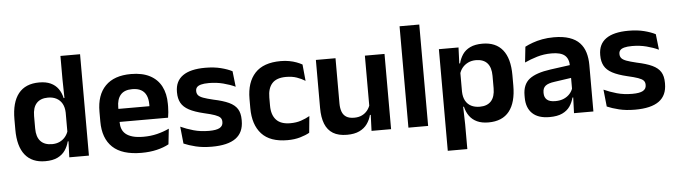

<svg xmlns="http://www.w3.org/2000/svg" viewBox="-50 -868 4394 1247"><g transform="rotate(-5 2147.0 -244.5)"><path d="M215 11.5Q128.5 11.5 83.5 -44.5Q38.5 -100.5 38.5 -209.5V-277Q38.5 -387.5 84 -444.5Q129.5 -501.5 219.5 -501.5Q263.5 -501.5 293.8 -487.5Q324 -473.5 342.8 -447.5Q361.5 -421.5 369 -386.5H406.5L374 -291.5Q373 -326 359.8 -349.8Q346.5 -373.5 323 -386Q299.5 -398.5 267.5 -398.5Q219 -398.5 193.2 -370.5Q167.5 -342.5 167.5 -287V-206Q167.5 -151 193.2 -123Q219 -95 268.5 -95Q296.5 -95 318.5 -105.5Q340.5 -116 355.2 -134.2Q370 -152.5 376.5 -175.5L407 -104H371Q363 -72 345 -45.8Q327 -19.5 295.5 -4Q264 11.5 215 11.5ZM500 0H372L376.5 -120L374 -148.5V-349L374.5 -369.5L372 -510V-661H500Z M842 12Q716 12 654.5 -46Q593 -104 593 -214V-278Q593 -387 650.5 -445.5Q708 -504 817.5 -504Q891.5 -504 941 -478Q990.5 -452 1015.2 -404.2Q1040 -356.5 1040 -290V-272.5Q1040 -254.5 1038.2 -235.8Q1036.5 -217 1033.5 -200.5H917.5Q919 -228 919.2 -252.8Q919.5 -277.5 919.5 -297.5Q919.5 -332 908.5 -356.2Q897.5 -380.5 875 -393Q852.5 -405.5 817.5 -405.5Q766 -405.5 741.5 -377Q717 -348.5 717 -296V-250.5L717.5 -236V-197.5Q717.5 -174.5 724.8 -155Q732 -135.5 749 -121.2Q766 -107 794.2 -99Q822.5 -91 865 -91Q911 -91 952.8 -101.2Q994.5 -111.5 1032 -129L1021 -28Q987.5 -9.5 942.2 1.2Q897 12 842 12ZM1007.5 -200.5H661V-285.5H1007.5Z M1301 12Q1242 12 1196.2 0.8Q1150.5 -10.5 1118.5 -24.5L1107 -135.5Q1145 -118 1190.8 -105Q1236.5 -92 1291.5 -92Q1339.5 -92 1361 -104.2Q1382.5 -116.5 1382.5 -141V-144Q1382.5 -160.5 1372.8 -171Q1363 -181.5 1338.5 -190.2Q1314 -199 1269.5 -209Q1208 -223.5 1172.2 -242.8Q1136.5 -262 1121 -290.2Q1105.5 -318.5 1105.5 -358V-362.5Q1105.5 -432 1155 -467.2Q1204.5 -502.5 1301.5 -502.5Q1359 -502.5 1403.2 -491.2Q1447.5 -480 1477 -464.5L1488.5 -362.5Q1453.5 -379 1410 -390.2Q1366.5 -401.5 1316.5 -401.5Q1284 -401.5 1265.2 -396.2Q1246.5 -391 1238.5 -381.5Q1230.5 -372 1230.5 -358.5V-356Q1230.5 -341 1239.2 -330Q1248 -319 1271.5 -310.2Q1295 -301.5 1337.5 -291.5Q1399.5 -278.5 1437 -261Q1474.5 -243.5 1491.5 -216.2Q1508.5 -189 1508.5 -145V-139Q1508.5 -63 1457 -25.5Q1405.5 12 1301 12Z M1794 12.5Q1680.5 12.5 1625.8 -47.5Q1571 -107.5 1571 -216V-276Q1571 -384 1626 -443.5Q1681 -503 1794 -503Q1823.5 -503 1849.2 -498.2Q1875 -493.5 1896.2 -485.5Q1917.5 -477.5 1933.5 -468.5L1944 -361Q1919.5 -376.5 1889.2 -387Q1859 -397.5 1819.5 -397.5Q1757.5 -397.5 1728.8 -365.8Q1700 -334 1700 -273.5V-220.5Q1700 -160.5 1729.8 -128Q1759.5 -95.5 1821.5 -95.5Q1861 -95.5 1891.5 -105.8Q1922 -116 1948.5 -131L1938 -23Q1913.5 -9 1876.5 1.8Q1839.5 12.5 1794 12.5Z M2022.5 -490.5H2150.5V-195.5Q2150.5 -165 2158.8 -142.2Q2167 -119.5 2186.2 -107.2Q2205.5 -95 2238 -95Q2267.5 -95 2289 -105.5Q2310.5 -116 2324.5 -133.8Q2338.5 -151.5 2345 -173.5L2365 -104H2341Q2333 -72 2314.2 -45.8Q2295.5 -19.5 2263.2 -4Q2231 11.5 2182.5 11.5Q2126.5 11.5 2091.2 -10Q2056 -31.5 2039.2 -73.5Q2022.5 -115.5 2022.5 -177ZM2342 -490.5H2470V0H2342.5L2347 -119L2342 -129.5Z M2711.5 0H2583V-661H2711.5Z M3104.5 11.5Q3060.5 11.5 3030 -2.8Q2999.5 -17 2980.8 -43Q2962 -69 2954 -104H2917.5L2950 -202Q2951 -167 2964.2 -143Q2977.5 -119 3001.2 -107Q3025 -95 3057 -95Q3105.5 -95 3131 -123.2Q3156.5 -151.5 3156.5 -207V-287.5Q3156.5 -342.5 3131.5 -370.5Q3106.5 -398.5 3057.5 -398.5Q3029.5 -398.5 3007 -387.8Q2984.5 -377 2969.5 -359Q2954.5 -341 2948 -317.5L2918 -386.5H2953.5Q2961.5 -418.5 2979.2 -444.8Q2997 -471 3028.8 -486.2Q3060.5 -501.5 3109 -501.5Q3195.5 -501.5 3240.5 -445.8Q3285.5 -390 3285.5 -281V-213Q3285.5 -103 3240.2 -45.8Q3195 11.5 3104.5 11.5ZM2952 172H2824.5V-490.5H2952.5L2947.5 -366L2950 -343.5V-147L2948.5 -124L2952 10.5Z M3789 0H3662.5L3667 -120L3663.5 -131V-284.5L3663 -306.5Q3663 -354.5 3636.8 -377Q3610.5 -399.5 3551 -399.5Q3500.5 -399.5 3456.2 -386.2Q3412 -373 3374.5 -355.5L3385.5 -457.5Q3407.5 -469 3435.8 -479.2Q3464 -489.5 3499 -496Q3534 -502.5 3574.5 -502.5Q3634.5 -502.5 3676 -488.2Q3717.5 -474 3742.2 -447.5Q3767 -421 3778 -384.2Q3789 -347.5 3789 -303ZM3502 11.5Q3429 11.5 3390.8 -25Q3352.5 -61.5 3352.5 -129V-143Q3352.5 -214.5 3396.5 -248.8Q3440.5 -283 3536 -296L3675 -315L3682.5 -232.5L3554.5 -214Q3512.5 -208.5 3494.8 -194Q3477 -179.5 3477 -151.5V-146.5Q3477 -119 3494.2 -103.8Q3511.5 -88.5 3548.5 -88.5Q3581.5 -88.5 3605 -99Q3628.5 -109.5 3643.8 -126.8Q3659 -144 3665.5 -165.5L3683.5 -102H3661.5Q3653.5 -70.5 3635.8 -44.8Q3618 -19 3586 -3.8Q3554 11.5 3502 11.5Z M4060.5 12Q4001.5 12 3955.8 0.8Q3910 -10.5 3878 -24.5L3866.5 -135.5Q3904.5 -118 3950.2 -105Q3996 -92 4051 -92Q4099 -92 4120.5 -104.2Q4142 -116.5 4142 -141V-144Q4142 -160.5 4132.2 -171Q4122.5 -181.5 4098 -190.2Q4073.5 -199 4029 -209Q3967.5 -223.5 3931.8 -242.8Q3896 -262 3880.5 -290.2Q3865 -318.5 3865 -358V-362.5Q3865 -432 3914.5 -467.2Q3964 -502.5 4061 -502.5Q4118.5 -502.5 4162.8 -491.2Q4207 -480 4236.5 -464.5L4248 -362.5Q4213 -379 4169.5 -390.2Q4126 -401.5 4076 -401.5Q4043.5 -401.5 4024.8 -396.2Q4006 -391 3998 -381.5Q3990 -372 3990 -358.5V-356Q3990 -341 3998.8 -330Q4007.5 -319 4031 -310.2Q4054.5 -301.5 4097 -291.5Q4159 -278.5 4196.5 -261Q4234 -243.5 4251 -216.2Q4268 -189 4268 -145V-139Q4268 -63 4216.5 -25.5Q4165 12 4060.5 12Z"/></g></svg>

Font: Anek Kannada Medium SemiBold
Style: Regular
Weight: 600
Version: Version 1.003